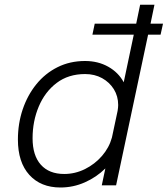

<svg xmlns="http://www.w3.org/2000/svg" viewBox="-20 -802 726 831"><path d="M241.5 9.5Q156.5 9.5 107 -45Q57.5 -99.5 57.5 -198Q57.5 -267 78.2 -328.5Q99 -390 137.2 -437.2Q175.5 -484.5 229 -511.2Q282.5 -538 348 -538Q404.5 -538 448.5 -513.2Q492.5 -488.5 515.5 -446L559 -652H380L390 -699.5H569.5L586.5 -781.5H648.5L631.5 -699.5H685.5L675 -652H621L482.5 0H420.5L436 -73Q397.5 -35 347.2 -12.8Q297 9.5 241.5 9.5ZM121 -203.5Q121 -129 156.8 -89Q192.5 -49 258 -49Q305 -49 347.8 -70.2Q390.5 -91.5 421.5 -127.2Q452.5 -163 464.5 -207L489 -322Q491.5 -337 491.5 -347.5Q491.5 -385.5 472.8 -415.8Q454 -446 421.8 -463.8Q389.5 -481.5 348.5 -481.5Q276 -481.5 225.2 -443Q174.5 -404.5 147.8 -341Q121 -277.5 121 -203.5Z"/></svg>

Font: Epilogue Light
Style: Italic
Weight: 300
Italic angle: -12°
Designer: Tyler Finck
Foundry: Etcetera Type Co
Version: Version 2.111; ttfautohint (v1.8.3)